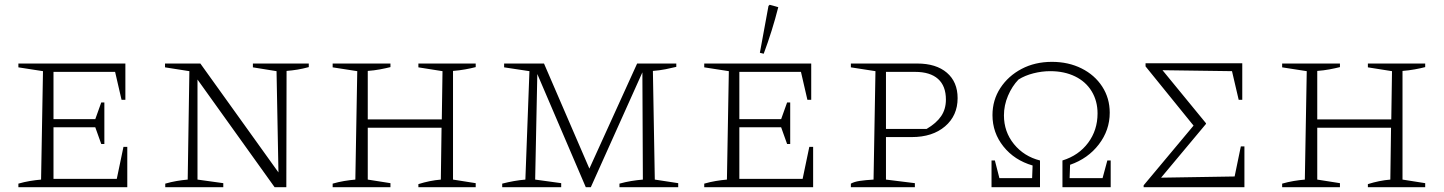

<svg xmlns="http://www.w3.org/2000/svg" viewBox="-20 -784 6047 804"><path d="M497 -169H513V0H57V-15Q81 -22 105 -26Q129 -30 152 -32L160 -486L57 -502V-518H505V-366H489L462 -483H204V-285H379L404 -355H417V-181H404L379 -251H204V-35H469Z M1039 -518H1273V-503Q1247 -496 1225.5 -492.5Q1204 -489 1180 -487L1179 0H1130L807 -451V-32L915 -17V0H672V-15Q696 -22 719.5 -26Q743 -30 766 -32L773 -486L671 -502V-518H819L1146 -62L1138 -486L1039 -502Z M1373 0V-15Q1397 -22 1421 -26Q1445 -30 1468 -32L1476 -486L1373 -502V-518H1615V-503Q1595 -498 1571 -493.5Q1547 -489 1520 -487V-284H1830L1833 -486L1732 -502V-518H1972V-503Q1953 -498 1928 -493.5Q1903 -489 1877 -487V-32L1972 -17V0H1732V-13Q1779 -28 1826 -32L1829 -249H1520V-32L1615 -17V0Z M2722 -32 2820 -17V0H2574V-15Q2599 -22 2623.5 -26Q2648 -30 2672 -32L2670 -481L2454 0H2433L2230 -474L2221 -32L2330 -17V0H2083V-15Q2133 -28 2180 -32L2197 -486L2091 -502V-518H2258L2448 -78L2648 -518H2812V-504Q2792 -499 2766.5 -494Q2741 -489 2714 -487Z M3369 -169H3385V0H2929V-15Q2953 -22 2977 -26Q3001 -30 3024 -32L3032 -486L2929 -502V-518H3377V-366H3361L3334 -483H3076V-285H3251L3276 -355H3289V-181H3276L3251 -251H3076V-35H3341ZM3178 -559 3162 -563 3198 -759 3203 -764 3239 -754Q3214 -655 3178 -559Z M3821 -518Q3900 -518 3945 -479.5Q3990 -441 3990 -373Q3990 -300 3937.5 -255Q3885 -210 3798 -210H3690V-32L3811 -17V0H3543V-15Q3557 -23 3580.5 -26.5Q3604 -30 3638 -32L3646 -486L3543 -502V-518ZM3812 -483H3690V-244H3860Q3901 -268 3921 -297.5Q3941 -327 3941 -367Q3941 -424 3908 -453.5Q3875 -483 3812 -483Z M4132 0V-112H4146L4165 -38H4302L4304 -91Q4228 -113 4182 -170.5Q4136 -228 4136 -302Q4136 -365 4169 -415.5Q4202 -466 4258 -495.5Q4314 -525 4385 -525Q4454 -525 4509 -497.5Q4564 -470 4595.5 -421.5Q4627 -373 4627 -312Q4627 -239 4581.5 -179.5Q4536 -120 4461 -94L4459 -38H4597L4617 -112H4631V0H4429V-112Q4497 -133 4536.5 -186Q4576 -239 4576 -309Q4576 -361 4551.5 -401.5Q4527 -442 4482 -464Q4437 -486 4378 -486Q4343 -486 4307.5 -477Q4272 -468 4245 -451Q4218 -423 4201 -383Q4184 -343 4184 -301Q4184 -232 4226 -180.5Q4268 -129 4335 -112V0Z M5176 -171H5191V0H4769V-8L4978 -258L4777 -506V-519H5182V-366H5167L5139 -486L4848 -490L5030 -268V-265L4842 -40L5150 -45Z M5349 0V-15Q5373 -22 5397 -26Q5421 -30 5444 -32L5452 -486L5349 -502V-518H5591V-503Q5571 -498 5547 -493.5Q5523 -489 5496 -487V-284H5806L5809 -486L5708 -502V-518H5948V-503Q5929 -498 5904 -493.5Q5879 -489 5853 -487V-32L5948 -17V0H5708V-13Q5755 -28 5802 -32L5805 -249H5496V-32L5591 -17V0Z"/></svg>

Font: Piazzolla SC ExtraLight
Style: Regular
Weight: 200
Designer: Juan Pablo del Peral
Foundry: Huerta Tipografica
Version: Version 1.330